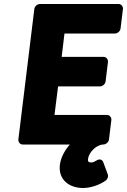

<svg xmlns="http://www.w3.org/2000/svg" viewBox="-20 -699 636 962"><path d="M72 0C71 11 79 25 94 25H330C307 51 285 87 280 127C271 203 329 243 396 243C434 243 478 228 509 206C519 199 524 186 520 175L498 115C489 91 468 102 462 106C452 112 446 115 438 115C425 115 419 111 421 98C423 81 433 63 448 49C462 35 479 27 494 25H498C509 25 524 15 526 0L538 -98C539 -109 531 -123 516 -123H253L271 -266H481C492 -266 507 -276 509 -291L521 -389C522 -400 514 -414 499 -414H289L303 -531H556C567 -531 582 -541 584 -556L596 -654C597 -665 589 -679 574 -679H180C169 -679 154 -669 152 -654Z"/></svg>

Font: Falling Sky
Style: BlkObl
Weight: 900
Designer: Paul D. Hunt
Foundry: Adobe Systems Incorporated
Version: Version 1.02